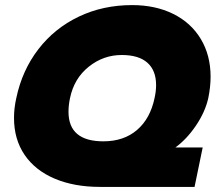

<svg xmlns="http://www.w3.org/2000/svg" viewBox="-20 -734 847 754"><path d="M35 -271Q35 -309 44 -349Q67 -458 130.5 -540.5Q194 -623 289 -668.5Q384 -714 499 -714Q590 -714 660 -679.5Q730 -645 768.5 -581Q807 -517 807 -433Q807 -393 798 -349Q786 -295 750 -241.5Q714 -188 669 -155H776L744 0H373Q271 0 194.5 -32.5Q118 -65 76.5 -126Q35 -187 35 -271ZM587 -349Q593 -376 593 -400Q593 -457 559 -487.5Q525 -518 458 -518Q386 -518 328.5 -472Q271 -426 255 -349Q249 -321 249 -295Q249 -179 386 -179Q466 -179 518 -223.5Q570 -268 587 -349Z"/></svg>

Font: Prompt ExtraBold
Style: Italic
Weight: 800
Italic angle: -12°
Designer: Katatrad Team
Foundry: CadsonDemak
Version: Version 1.001